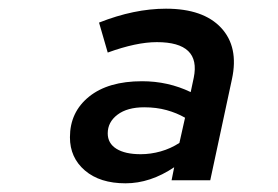

<svg xmlns="http://www.w3.org/2000/svg" viewBox="-20 -730 640 442"><path d="M269 -308Q210 -308 175.5 -337.5Q141 -367 141 -414Q141 -472 185 -507.5Q229 -543 307 -543Q367 -543 419 -518L426 -551Q443 -633 341 -633Q294 -633 228 -609L208 -678Q289 -710 362 -710Q448 -710 489 -666Q530 -622 514 -548L464 -315H375L381 -345Q326 -308 269 -308ZM304 -375Q327 -375 350 -381.5Q373 -388 393 -401L406 -459Q387 -470 363.5 -476.5Q340 -483 312 -483Q273 -483 250.5 -466Q228 -449 228 -423Q228 -400 248 -387.5Q268 -375 304 -375Z"/></svg>

Font: Red Hat Mono Medium
Style: Italic
Weight: 500
Italic angle: -12°
Monospace: yes
Designer: Pentagram, MCKL
Foundry: Pentagram, MCKL
Version: Version 1.023; ttfautohint (v1.8.3)